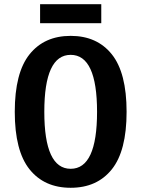

<svg xmlns="http://www.w3.org/2000/svg" viewBox="-20 -880 670 910"><path d="M170 -770V-860H460V-770ZM510 -77.5Q440 10 315 10Q190 10 120 -77.5Q50 -165 50 -350Q50 -535 120 -622.5Q190 -710 315 -710Q440 -710 510 -622.5Q580 -535 580 -350Q580 -165 510 -77.5ZM190 -350Q190 -80 315 -80Q440 -80 440 -350Q440 -620 315 -620Q190 -620 190 -350Z"/></svg>

Font: Scada
Style: Bold
Weight: 700
Designer: Jovanny Lemonad
Foundry: Jovanny Lemonad
Version: Version 4.100;PS 004.100;hotconv 1.0.88;makeotf.lib2.5.64775